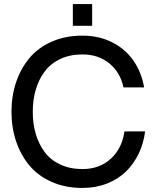

<svg xmlns="http://www.w3.org/2000/svg" viewBox="-20 -906 765 938"><path d="M382.8 12.2Q298.8 12.2 231.9 -17.6Q165 -47.4 122.8 -98.6Q80.6 -149.9 58.3 -216.6Q36.1 -283.2 36.1 -359.9Q36.1 -436.5 58.3 -503.2Q80.6 -569.8 122.8 -621.1Q165 -672.4 231.9 -702.1Q298.8 -731.9 382.8 -731.9Q464.4 -731.9 529.1 -698.7Q593.8 -665.5 632.6 -608.9Q671.4 -552.2 684.1 -479H583Q568.4 -551.8 514.6 -595.9Q460.9 -640.1 382.8 -640.1Q321.8 -640.1 274.7 -617.9Q227.5 -595.7 198.5 -556.9Q169.4 -518.1 154.8 -468.3Q140.1 -418.5 140.1 -359.9Q140.1 -301.3 154.8 -251.5Q169.4 -201.7 198.5 -162.8Q227.5 -124 274.7 -102.1Q321.8 -80.1 382.8 -80.1Q467.3 -80.1 522.2 -131.3Q577.1 -182.6 587.9 -264.2H689Q681.6 -205.6 657.5 -155.3Q633.3 -105 595 -67.6Q556.6 -30.3 502 -9Q447.3 12.2 382.8 12.2ZM335.9 -779.8V-886.2H430.2V-779.8Z"/></svg>

Font: Aspekta 450
Style: Regular
Weight: 450
Designer: Ivo Dolenc
Version: Version 2.000